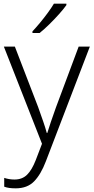

<svg xmlns="http://www.w3.org/2000/svg" viewBox="-20 -786 510 1047"><path d="M1 -532H61L188 -202Q204 -157 216 -122.5Q228 -88 235 -61H238Q253 -111 285 -200L409 -532H470L230 94Q203 165 166 203Q129 241 66 241Q47 241 31.5 239Q16 237 3 232V184Q15 188 29 190.5Q43 193 59 193Q101 193 127.5 167Q154 141 175 87L209 -2ZM342 -766V-758Q327 -737 302 -709Q277 -681 249 -653.5Q221 -626 196 -606H157V-615Q175 -634 197.5 -661Q220 -688 240.5 -716Q261 -744 274 -766Z"/></svg>

Font: Noto Sans Cherokee Light
Style: Regular
Weight: 300
Designer: Monotype Design Team
Foundry: Monotype Imaging Inc.
Version: Version 2.001; ttfautohint (v1.8.4.7-5d5b)